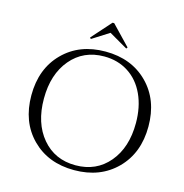

<svg xmlns="http://www.w3.org/2000/svg" viewBox="-127 -1008 1092 1139"><g transform="rotate(15 419.0 -438.0)"><path d="M424 -890H434L548 -771L542 -763L428 -829L324 -763L318 -771ZM169.5 -613.5Q269 -714 429 -714Q589 -714 689 -613.5Q789 -513 789 -350Q789 -187 689 -86.5Q589 14 429 14Q269 14 169.5 -86.5Q70 -187 70 -350Q70 -513 169.5 -613.5ZM712 -350Q712 -449 677 -525Q642 -601 577.5 -642.5Q513 -684 429 -684Q302 -684 224.5 -592Q147 -500 147 -350Q147 -200 224.5 -108Q302 -16 429.5 -16Q557 -16 634.5 -108Q712 -200 712 -350Z"/></g></svg>

Font: Cinzel
Style: Regular
Weight: 400
Designer: Natanael Gama
Version: Version 1.001;PS 001.001;hotconv 1.0.56;makeotf.lib2.0.21325